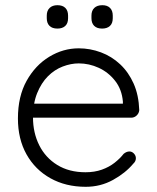

<svg xmlns="http://www.w3.org/2000/svg" viewBox="-20 -709 605 739"><path d="M310 10Q233 10 174 -23Q115 -56 82 -115Q49 -174 49 -253Q49 -338 82.5 -398Q116 -458 169.5 -490.5Q223 -523 283 -523Q327 -523 368.5 -507.5Q410 -492 442.5 -461.5Q475 -431 494.5 -387Q514 -343 516 -285Q515 -273 506 -264.5Q497 -256 485 -256H84L72 -310H466L453 -298V-318Q449 -365 423 -398Q397 -431 360 -448Q323 -465 283 -465Q253 -465 221.5 -453Q190 -441 164.5 -415.5Q139 -390 123 -350.5Q107 -311 107 -257Q107 -198 131 -150Q155 -102 200.5 -74Q246 -46 309 -46Q344 -46 372 -56Q400 -66 421 -82.5Q442 -99 456 -117Q467 -126 478 -126Q488 -126 495.5 -118Q503 -110 503 -100Q503 -88 493 -79Q463 -43 415 -16.5Q367 10 310 10ZM373 -599Q353 -599 342.5 -609.5Q332 -620 332 -639V-649Q332 -668 343 -678.5Q354 -689 374 -689Q393 -689 403.5 -678.5Q414 -668 414 -649V-639Q414 -619 403 -609Q392 -599 373 -599ZM201 -599Q181 -599 170.5 -609.5Q160 -620 160 -639V-649Q160 -668 171 -678.5Q182 -689 201 -689Q221 -689 231.5 -678.5Q242 -668 242 -649V-639Q242 -619 231 -609Q220 -599 201 -599Z"/></svg>

Font: zvoove
Style: Regular
Weight: 400
Designer: Vernon Adams (Nunito) & Andrew Paglinawan (Quicksand)
Foundry: zvoove
Version: Version 3.006